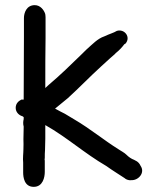

<svg xmlns="http://www.w3.org/2000/svg" viewBox="-20 -708 614 746"><path d="M41 -289C41 -274 51 -262 65 -257H66C67 -256 70 -255 72 -253V-245C70 -237 69 -227 72 -216L71 -167C72 -155 71 -142 71 -129C71 -113 68 -94 70 -76V-38C70 -20 74 18 111 18C147 18 154 -20 154 -40V-84C153 -87 153 -90 154 -94V-95C154 -105 154 -116 155 -126V-127C155 -140 156 -154 156 -170V-222C241 -174 307 -113 393 -63C418 -45 440 -32 464 -16C467 -13 477 -6 491 -8C518 -7 545 -37 526 -64C523 -71 518 -77 512 -81L501 -87C490 -91 480 -98 471 -107C463 -115 452 -120 442 -127C384 -163 332 -207 267 -245L232 -266C221 -271 209 -278 194 -286C210 -299 228 -314 244 -327C288 -367 330 -411 373 -450C384 -460 395 -470 407 -481L423 -495C424 -496 424 -495 430 -502C443 -512 454 -524 463 -536L468 -539C489 -564 464 -597 434 -588C421 -580 407 -577 386 -567C371 -562 360 -554 350 -546L334 -532C321 -521 308 -508 296 -496C255 -456 214 -416 169 -378L156 -366C156 -423 156 -522 157 -561V-641C157 -647 156 -651 156 -651V-653C151 -669 137 -688 115 -688C83 -688 73 -658 73 -638V-567C73 -511 72 -390 72 -321H63C51 -315 41 -305 41 -289Z"/></svg>

Font: Scribbler
Style: Blk
Weight: 900
Designer: Mew Too
Foundry: Cannot Into Space Fonts
Version: Version 1.001